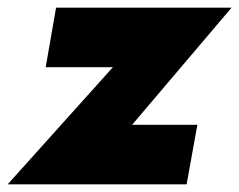

<svg xmlns="http://www.w3.org/2000/svg" viewBox="-37 -480 623 500"><path d="M257 -305H82L109 -460H566L307 -155H477L449 0H-17Z"/></svg>

Font: Jost* Heavy
Style: Italic
Weight: 800
Italic angle: -10°
Version: Version 3.7